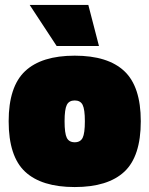

<svg xmlns="http://www.w3.org/2000/svg" viewBox="-20 -743 604 776"><path d="M15 -253Q15 -393 81.5 -455.5Q148 -518 282 -518Q416 -518 482.5 -455.5Q549 -393 549 -253Q549 -111 482.5 -49Q416 13 282 13Q148 13 81.5 -49Q15 -111 15 -253ZM323 -253Q323 -301 314 -319Q305 -337 282 -337Q259 -337 250 -319Q241 -301 241 -253Q241 -204 250 -186Q259 -168 282 -168Q305 -168 314 -186Q323 -204 323 -253ZM100 -723H337L380 -557H209Z"/></svg>

Font: Cairo Black
Style: Regular
Weight: 900
Designer: Mohamed Gaber, Accademia di Belle Arti di Urbino and others
Foundry: Kief Type Foundry, Accademia di Belle Arti di Urbino and others
Version: Version 3.011